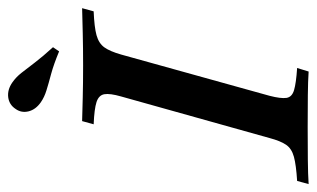

<svg xmlns="http://www.w3.org/2000/svg" viewBox="-193 -621 798 484"><g transform="rotate(-90 206.0 -379.0)"><path d="M-16.1 0 -8.1 -29Q32.3 -31.5 52.8 -37.1Q73.4 -42.7 83.1 -56.9Q92.7 -71 100 -98.4L204.8 -472.6Q212.9 -500.8 210.5 -514.9Q208.1 -529 190.7 -534.7Q173.4 -540.3 134.7 -541.9L142.7 -571Q166.9 -570.2 202.8 -569.4Q238.7 -568.5 283.1 -568.5Q326.6 -568.5 364.1 -569.4Q401.6 -570.2 427.4 -571L419.4 -541.9Q379.8 -540.3 359.3 -534.7Q338.7 -529 328.6 -514.9Q318.5 -500.8 310.5 -472.6L206.5 -98.4Q199.2 -70.2 201.2 -56Q203.2 -41.9 221 -36.7Q238.7 -31.5 276.6 -29L267.7 0Q244.4 -1.6 207.7 -2Q171 -2.4 127.4 -2.4Q82.3 -2.4 45.2 -2Q8.1 -1.6 -16.1 0ZM318.5 -629Q285.5 -642.7 261.3 -649.2Q237.1 -655.6 220.2 -660.9Q203.2 -666.1 190.3 -675Q171.8 -687.9 167.3 -706Q162.9 -724.2 173.4 -738.7Q183.9 -754.8 202.8 -757.3Q221.8 -759.7 240.3 -746.8Q253.2 -737.9 264.1 -724.2Q275 -710.5 289.9 -690.7Q304.8 -671 329 -644.4Z"/></g></svg>

Font: Playfair 5pt SemiExpanded Light SemiBold
Style: Italic
Weight: 600
Italic angle: -15.6°
Version: Version 2.001;gftools[0.9.30]